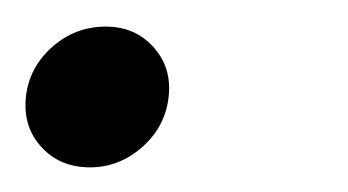

<svg xmlns="http://www.w3.org/2000/svg" viewBox="-30 -120 268 148"><path d="M39.5 9Q16 9 1.8 -6.8Q-12.5 -22.5 -10 -45.5Q-7.5 -68 10.2 -83.8Q28 -99.5 51.5 -99.5Q74 -99.5 88.2 -83.8Q102.5 -68 100 -45.5Q97.5 -22.5 79.8 -6.8Q62 9 39.5 9Z"/></svg>

Font: Anybody UltraExpanded Light
Style: Italic
Weight: 300
Width: 9
Italic angle: -10°
Designer: Tyler Finck
Foundry: Etcetera Type Company
Version: Version 1.010; ttfautohint (v1.8.3) -l 8 -r 50 -G 200 -x 14 